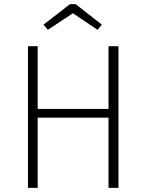

<svg xmlns="http://www.w3.org/2000/svg" viewBox="-20 -907 707 927"><path d="M504 -339H162V0H115V-684H162V-381H504V-684H552V0H504ZM190 -788 318 -887H345L472 -788L451 -763L332 -843L211 -763Z"/></svg>

Font: FiraGO ExtraLight
Style: Regular
Weight: 200
Designer: bBox Type
Foundry: bBox Type GmbH
Version: Version 1.001